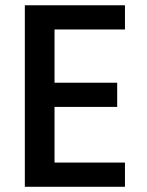

<svg xmlns="http://www.w3.org/2000/svg" viewBox="-20 -716 564 736"><path d="M189 -398.9H429.2V-306.2H189V-92.8H459V0H75.2V-695.8H459V-603H189Z"/></svg>

Font: PoppinsZ Medium
Style: Regular
Weight: 500
Designer: Ninad Kale (Devanagari), Jonny Pinhorn (Latin)
Foundry: Indian Type Foundry
Version: Version 3.002;FEAKit 1.0